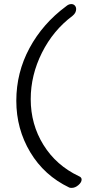

<svg xmlns="http://www.w3.org/2000/svg" viewBox="-20 -769 441 943"><path d="M304.2 -737.8Q316.9 -749 330.1 -749Q340.8 -749 347.4 -741.9Q354 -734.9 354 -724.1Q354 -705.6 335.9 -690.9Q241.2 -620.1 186 -510Q130.9 -399.9 130.9 -282.2Q130.9 -158.2 193.4 -57.4Q255.9 43.5 367.2 96.2Q380.9 101.6 380.9 112.8Q380.9 126.5 365 140.1Q349.1 153.8 332 153.8Q322.8 153.8 319.8 151.9Q197.3 93.3 128.7 -21.2Q60.1 -135.7 60.1 -273.9Q60.1 -412.6 125 -533Q189.9 -653.3 304.2 -737.8Z"/></svg>

Font: Zhizn
Style: Regular
Weight: 400
Designer: Peter Zharnov
Foundry: Peter Zharnov
Version: Version 1.000